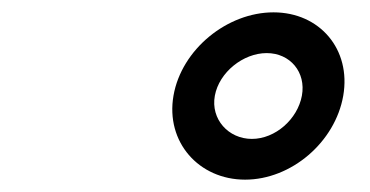

<svg xmlns="http://www.w3.org/2000/svg" viewBox="-20 -781 600 311"><path d="M328 -626C335 -664 374 -695 412 -695C450 -695 476 -664 469 -626C462 -588 426 -556 388 -556C350 -556 321 -588 328 -626ZM261 -626C248 -551 302 -490 377 -490C452 -490 523 -551 536 -626C549 -701 498 -761 423 -761C348 -761 274 -701 261 -626Z"/></svg>

Font: Charger Monospace
Style: Regular
Weight: 400
Designer: Jasper
Foundry: Cannot Into Space Fonts
Version: Version 0.980